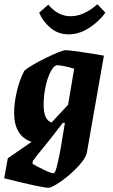

<svg xmlns="http://www.w3.org/2000/svg" viewBox="-46 -707 536 911"><path d="M447 -443 366 18Q361 44 324 83.5Q287 123 243.5 153.5Q200 184 184 184Q154 184 -26 139L-9 44L104 -34Q63 -47 42 -82Q21 -117 21 -171Q21 -217 33.5 -271.5Q46 -326 69 -371Q96 -395 171.5 -432Q247 -469 267 -469Q280 -469 351 -458.5Q422 -448 447 -443ZM161 -210Q161 -137 199 -126L277 -210L306 -381Q276 -390 251.5 -394.5Q227 -399 221 -397Q207 -392 193 -364.5Q179 -337 170 -295Q161 -253 161 -210ZM241 2 262 -124H252Q188 -40 126 35Q122 42 110 56L108 70Q129 83 163 99Q197 115 208 115Q215 115 222.5 87.5Q230 60 241 2ZM140 -647 183 -685Q229 -630 289 -630Q352 -630 416 -687L454 -647Q427 -608 379 -576Q331 -544 280 -544Q229 -544 192 -576Q155 -608 140 -647Z"/></svg>

Font: Grenze
Style: Bold Italic
Weight: 700
Italic angle: -10°
Designer: Renata Polastri
Foundry: Omnibus-Type
Version: Version 1.002; ttfautohint (v1.8)